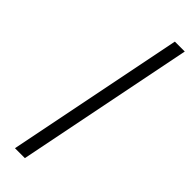

<svg xmlns="http://www.w3.org/2000/svg" viewBox="-254 -747 754 754"><g transform="rotate(45 123.0 -370.0)"><path d="M43 0 191 -740H246L98 0Z"/></g></svg>

Font: IBM Plex Sans Light
Style: Italic
Weight: 300
Italic angle: -11.31°
Designer: Mike Abbink, Paul van der Laan, Pieter van Rosmalen
Foundry: Bold Monday
Version: Version 3.0